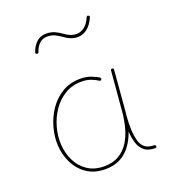

<svg xmlns="http://www.w3.org/2000/svg" viewBox="-143 -909 925 1021"><g transform="rotate(-20 319.5 -398.5)"><path d="M278.8 -15.6Q328.1 -15.6 362.3 -35.9Q396.5 -56.2 418.2 -90.3Q439.9 -124.5 451.4 -167.2Q462.9 -210 466.8 -254.4L486.3 -482.4Q487.3 -490.7 495.1 -489.7Q503.9 -488.8 502.9 -480.5L483.9 -252.4Q482.9 -238.8 481 -225.6Q481 -225.6 481 -225.1Q477.5 -183.6 479.5 -143.1Q481.4 -112.3 488.5 -86.7Q495.6 -61 513.4 -45.7Q531.2 -30.3 564.9 -30.3Q573.2 -30.3 574.2 -22Q575.2 -13.7 565.9 -13.7Q524.9 -13.7 503.2 -33.2Q481.4 -52.7 473.1 -82.5Q464.8 -112.3 462.9 -143.1V-145Q449.2 -105 425.8 -71.8Q402.3 -38.6 366.5 -18.8Q330.6 1 279.8 1Q218.8 1 176 -27.8Q133.3 -56.6 110.1 -103.8Q86.9 -150.9 84 -204.6Q81.5 -252.9 95.5 -304.2Q109.4 -355.5 138.9 -399.2Q168.5 -442.9 213.1 -470Q257.8 -497.1 316.4 -497.1Q350.1 -497.1 376 -487.3Q401.9 -477.5 417.5 -467.3Q425.3 -462.4 420.9 -455.1Q416.5 -447.8 408.7 -452.6Q394.5 -462.4 371.3 -471.4Q348.1 -480.5 317.4 -480.5Q263.7 -480.5 222.4 -455.1Q181.2 -429.7 153.3 -388.7Q125.5 -347.7 112.3 -299.3Q99.1 -251 101.6 -204.6Q104.5 -153.8 125.5 -110.6Q146.5 -67.4 185.1 -41.5Q223.6 -15.6 278.8 -15.6ZM146 -700.2Q137.7 -703.1 140.1 -710.9Q150.4 -742.7 172.6 -763.7Q194.8 -784.7 228.5 -784.7Q255.9 -784.7 277.3 -774.7Q298.8 -764.6 316.9 -751Q349.6 -727.1 380.9 -727.1Q403.8 -727.1 425 -742.4Q446.3 -757.8 461.4 -793Q464.8 -800.8 472.7 -797.4Q480.5 -793.9 477.1 -786.1Q460.4 -748 435.5 -728.8Q410.6 -709.5 380.9 -709.5Q343.8 -709.5 307.1 -737.3Q289.6 -750 271 -759Q252.4 -768.1 228.5 -768.1Q202.1 -768.1 184.3 -751.5Q166.5 -734.9 156.7 -706.1Q153.8 -697.8 146 -700.2Z"/></g></svg>

Font: Mikhak Thin
Style: Regular
Weight: 100
Designer: Amin Abedi
Version: Version 3.3